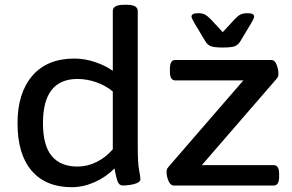

<svg xmlns="http://www.w3.org/2000/svg" viewBox="-20 -773 1216 800"><path d="M279 7Q171 7 112 -61.5Q53 -130 53 -260Q53 -385 114.5 -457Q176 -529 290 -529Q333 -529 376 -514.5Q419 -500 450 -478V-727Q450 -753 496 -753H509Q554 -753 554 -727V-158Q554 -94 559.5 -64.5Q565 -35 565 -26Q565 -16 550.5 -10Q536 -4 518.5 -2Q501 0 492 0Q477 0 470.5 -16Q464 -32 457 -71Q420 -34 373 -13.5Q326 7 279 7ZM303 -79Q345 -79 383.5 -98.5Q422 -118 450 -151V-392Q421 -416 382 -430Q343 -444 303 -444Q159 -444 159 -260Q159 -167 195.5 -123Q232 -79 303 -79ZM704 0Q690 0 682 -19.5Q674 -39 674 -54Q674 -60 675 -65.5Q676 -71 684 -80L994 -438H710Q688 -438 688 -474V-487Q688 -523 710 -523H1111Q1125 -523 1132.5 -503.5Q1140 -484 1140 -469Q1140 -463 1139.5 -457.5Q1139 -452 1131 -443L821 -85H1120Q1143 -85 1143 -49V-36Q1143 0 1120 0ZM1012 -718Q1039 -718 1039 -704Q1039 -700 1035.5 -693Q1032 -686 1027 -677L982 -602Q974 -588 961 -581.5Q948 -575 909 -575Q869 -575 856 -581.5Q843 -588 835 -602L790 -677Q785 -686 781.5 -693Q778 -700 778 -704Q778 -718 805 -718Q823 -718 833.5 -712.5Q844 -707 858 -693L908 -639L958 -693Q971 -707 982 -712.5Q993 -718 1012 -718Z"/></svg>

Font: Asap Semi Expanded Medium
Style: Regular
Weight: 500
Width: 6
Designer: Pablo Cosgaya
Foundry: Omnibus-Type
Version: Version 3.001; ttfautohint (v1.8.4.7-5d5b)